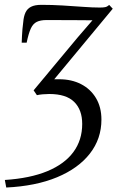

<svg xmlns="http://www.w3.org/2000/svg" viewBox="-38 -554 510 814"><path d="M-11.5 241 -17.5 209Q89.5 202 162.5 171.8Q235.5 141.5 273 90.8Q310.5 40 310.5 -28.5Q310.5 -88.5 276.5 -122Q242.5 -155.5 171 -155.5Q157.5 -155.5 143.2 -154.2Q129 -153 118.5 -150.5L104.5 -171L291.5 -395.5L354 -468Q326.5 -468.5 290.8 -468.5Q255 -468.5 219.8 -468.8Q184.5 -469 159.5 -469Q133.5 -469 117.8 -461.2Q102 -453.5 92.5 -432.8Q83 -412 75 -373H54Q54.5 -387 55.2 -401.5Q56 -416 57.2 -430.8Q58.5 -445.5 60.5 -460Q62.5 -484.5 70 -500.8Q77.5 -517 93.5 -525.2Q109.5 -533.5 137.5 -533.5Q181.5 -533.5 227.2 -530.8Q273 -528 314 -525Q355 -522 385 -522Q400 -522 408.2 -523.8Q416.5 -525.5 425 -533L440 -517L192 -218Q196.5 -218 201.8 -218Q207 -218 213 -218Q265.5 -218 305.8 -197.2Q346 -176.5 369 -138Q392 -99.5 392 -47Q392 34.5 343 97.2Q294 160 203.8 197.5Q113.5 235 -11.5 241Z"/></svg>

Font: Merriweather 96pt Light
Style: Italic
Weight: 300
Italic angle: -7.8°
Version: Version 2.101